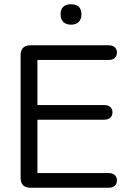

<svg xmlns="http://www.w3.org/2000/svg" viewBox="-20 -883 613 903"><path d="M123 0H492C514 0 530 -12 530 -35C530 -57 514 -69 492 -69H156V-320H470C493 -320 509 -332 509 -355C509 -377 493 -389 470 -389H156V-601H492C514 -601 530 -613 530 -636C530 -658 514 -670 492 -670H123C93 -670 77 -654 77 -624V-46C77 -16 93 0 123 0ZM314 -767C346 -767 363 -785 363 -816C363 -847 346 -863 314 -863C282 -863 265 -847 265 -816C265 -785 282 -767 314 -767Z"/></svg>

Font: SN Pro Book
Style: Regular
Weight: 350
Designer: Tobias Whetton
Foundry: Supernotes
Version: Version 1.003;Glyphs 3.3 (3324)